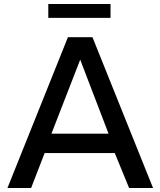

<svg xmlns="http://www.w3.org/2000/svg" viewBox="-20 -935 798 955"><path d="M529.8 -846.2H220.2V-915H529.8ZM550.8 -173.8H202.1L134.8 0H17.1L317.9 -750H439.9L741.2 0H622.1ZM520 -270 378.9 -638.2 235.8 -270Z"/></svg>

Font: Oakes Grotesk
Style: Medium
Weight: 500
Designer: Samuel Oakes
Foundry: Samuel Oakes
Version: Version 1.0 | wf-rip DC20170320